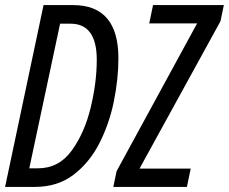

<svg xmlns="http://www.w3.org/2000/svg" viewBox="-20 -734 899 754"><path d="M117 0Q206 0 268.5 -47.5Q331 -95 370 -171Q409 -247 427 -335.5Q445 -424 445 -505Q445 -714 267 -714H151L0 0ZM714 0 729 -72H528L846 -651L859 -714H581L566 -642H754L438 -62L425 0ZM216 -641H257Q360 -641 360 -499Q360 -410 336 -311Q312 -212 261.5 -142.5Q211 -73 129 -73H95Z"/></svg>

Font: Noto Sans Display Condensed
Style: Italic
Weight: 400
Width: 3
Designer: Monotype Design team
Foundry: Monotype Imaging Inc.
Version: 1.000